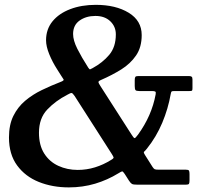

<svg xmlns="http://www.w3.org/2000/svg" viewBox="-20 -782 917 813"><path d="M565.5 -460H779.5Q788 -460 791.5 -457.2Q795 -454.5 795 -445.5V-409Q795 -400 793 -398.2Q791 -396.5 782 -396.5H718.5Q708.5 -396.5 706.5 -394.5Q704.5 -392.5 703 -384.5Q692 -321.5 667 -262Q642 -202.5 602 -152.5Q593.5 -142 590 -139.5Q586.5 -137 595 -124L626 -75Q631 -67.5 635 -65.5Q639 -63.5 652 -63.5H767Q777.5 -63.5 780 -59.8Q782.5 -56 782.5 -45V-18.5Q782.5 -7.5 780.2 -3.8Q778 0 767 0H562Q544.5 0 539 -3Q533.5 -6 526.5 -16.5L508 -45.5Q500.5 -57 496.8 -56.2Q493 -55.5 481 -48Q435.5 -20 382.8 -4.2Q330 11.5 271.5 11.5Q202 11.5 144.5 -11.5Q87 -34.5 52.5 -81.5Q18 -128.5 18 -200Q18 -253.5 36.5 -291Q55 -328.5 86.2 -355Q117.5 -381.5 156.8 -400.5Q196 -419.5 237.5 -435.5Q252 -441 249.2 -445.8Q246.5 -450.5 239 -461.5L221 -490Q202 -519.5 188.5 -552.5Q175 -585.5 175 -611.5Q175 -658 202.2 -691.5Q229.5 -725 277.2 -743.2Q325 -761.5 385.5 -761.5Q470 -761.5 525 -728Q580 -694.5 580 -633.5Q580 -582 556.2 -547.2Q532.5 -512.5 493.8 -488.2Q455 -464 409 -444Q396 -438.5 396.8 -434Q397.5 -429.5 405 -418L535.5 -214.5Q545.5 -198.5 549.2 -197.2Q553 -196 564.5 -212Q622.5 -292 639 -382Q641 -392 637.5 -394.2Q634 -396.5 623 -396.5H570Q557 -396.5 553.8 -400.5Q550.5 -404.5 550.5 -418V-442Q550.5 -452.5 553 -456.2Q555.5 -460 565.5 -460ZM470.5 -636.5Q470.5 -669.5 447 -692Q423.5 -714.5 384 -714.5Q344.5 -714.5 317 -695Q289.5 -675.5 289.5 -638Q289.5 -611 307.5 -575.2Q325.5 -539.5 354 -495Q359 -487.5 361.8 -488.5Q364.5 -489.5 372 -493.5Q414.5 -516.5 442.5 -549.8Q470.5 -583 470.5 -636.5ZM265.5 -381Q215 -355 180 -318Q145 -281 145 -220Q145 -167 167.2 -132Q189.5 -97 227 -79.8Q264.5 -62.5 309 -62.5Q347 -62.5 382.5 -73.5Q418 -84.5 450 -104.5Q462 -111.5 461 -115.5Q460 -119.5 453 -130.5L296 -375.5Q287.5 -388 283 -388.2Q278.5 -388.5 265.5 -381Z"/></svg>

Font: Besley* Condensed Medium
Style: Regular
Weight: 500
Width: 3
Designer: Owen Earl
Foundry: indestructible type*
Version: Version 3.000; ttfautohint (v1.8.3)